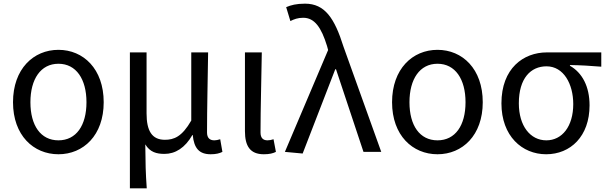

<svg xmlns="http://www.w3.org/2000/svg" viewBox="-20 -829 3316 1048"><path d="M299 13C435 13 546 -90 546 -271C546 -453 435 -557 299 -557C163 -557 51 -453 51 -271C51 -90 163 13 299 13ZM299 -63C202 -63 146 -144 146 -271C146 -397 202 -481 299 -481C396 -481 452 -397 452 -271C452 -144 396 -63 299 -63Z M689 199H781C775 114 774 66 773 -41C799 2 835 11 878 11C937 11 990 -22 1030 -92H1032C1039 -19 1068 13 1130 13C1159 13 1178 8 1194 0L1182 -69C1169 -65 1159 -63 1150 -63C1126 -63 1110 -75 1110 -106C1110 -237 1114 -396 1116 -543H1024V-171C973 -82 929 -66 880 -66C809 -66 780 -115 780 -210V-543H689Z M1420 13C1451 13 1470 8 1486 0L1473 -69C1461 -65 1450 -63 1440 -63C1417 -63 1402 -75 1402 -106C1402 -237 1407 -396 1409 -543H1317V-113C1317 -32 1345 13 1420 13Z M1632 9 1810 -451H1814L1964 0H2061L1855 -574C1806 -730 1753 -809 1645 -809C1597 -809 1568 -801 1542 -790L1565 -714C1585 -724 1605 -732 1635 -732C1697 -732 1734 -679 1765 -578L1771 -556L1535 0Z M2368 13C2504 13 2615 -90 2615 -271C2615 -453 2504 -557 2368 -557C2232 -557 2120 -453 2120 -271C2120 -90 2232 13 2368 13ZM2368 -63C2271 -63 2215 -144 2215 -271C2215 -397 2271 -481 2368 -481C2465 -481 2521 -397 2521 -271C2521 -144 2465 -63 2368 -63Z M2961 13C3094 13 3198 -85 3198 -254C3198 -357 3158 -432 3091 -470V-474C3151 -473 3201 -470 3262 -465V-543H2965C2837 -543 2717 -456 2717 -265C2717 -86 2830 13 2961 13ZM2962 -63C2875 -63 2812 -141 2812 -265C2812 -402 2877 -467 2963 -467C3057 -467 3109 -370 3109 -261C3109 -139 3048 -63 2962 -63Z"/></svg>

Font: Noto Sans KR Regular
Style: Regular
Weight: 400
Designer: Ryoko NISHIZUKA  (kana & ideographs); Paul D. Hunt (Latin, Greek & Cyrillic); Wenlong ZHANG  (bopomofo); Sandoll Communi
Foundry: Adobe Systems Incorporated
Version: Version 1.004;PS 1.004;hotconv 1.0.82;makeotf.lib2.5.63406